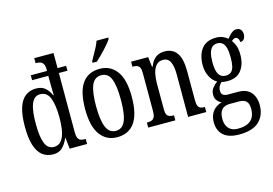

<svg xmlns="http://www.w3.org/2000/svg" viewBox="-122 -1020 2146 1511"><g transform="rotate(-15 951.0 -264.0)"><path d="M203 10Q151 10 114.5 -18.5Q78 -47 59.5 -106.5Q41 -166 41 -257Q41 -350 59.5 -409.5Q78 -469 114.5 -497.5Q151 -526 203 -526Q249 -526 276.5 -502Q304 -478 321 -439H325Q325 -441 324.5 -453Q324 -465 324 -481.5Q324 -498 323.5 -514.5Q323 -531 323 -542V-597H191V-637H323V-650Q323 -679 314 -694Q305 -709 290.5 -714Q276 -719 258 -719H252V-760H409V-637H479V-597H409V-111Q409 -82 417 -66.5Q425 -51 439 -46Q453 -41 471 -41H479V0H337L327 -92H325Q306 -45 277.5 -17.5Q249 10 203 10ZM222 -45Q260 -45 282 -72Q304 -99 313.5 -146.5Q323 -194 323 -257Q323 -357 301 -415.5Q279 -474 221 -474Q189 -474 168.5 -449Q148 -424 139 -375.5Q130 -327 130 -256Q130 -151 151.5 -98Q173 -45 222 -45Z M724 10Q636 10 585.5 -59Q535 -128 535 -269Q535 -409 583.5 -477.5Q632 -546 727 -546Q814 -546 864.5 -477.5Q915 -409 915 -269Q915 -128 866.5 -59Q818 10 724 10ZM726 -41Q763 -41 785 -67Q807 -93 816.5 -143.5Q826 -194 826 -269Q826 -382 803.5 -438Q781 -494 726 -494Q670 -494 647 -438Q624 -382 624 -269Q624 -157 647.5 -99Q671 -41 726 -41ZM686 -619Q700 -645 714.5 -670Q729 -695 741.5 -719.5Q754 -744 761 -766H857V-756Q850 -743 834.5 -724Q819 -705 799.5 -684Q780 -663 759.5 -642.5Q739 -622 721 -606H686Z M977 0V-41H984Q1002 -41 1016 -46Q1030 -51 1038.5 -66.5Q1047 -82 1047 -113V-427Q1047 -457 1039 -471.5Q1031 -486 1017 -490.5Q1003 -495 986 -495H981V-536H1120L1130 -454H1134Q1148 -488 1165.5 -508Q1183 -528 1205.5 -537Q1228 -546 1257 -546Q1320 -546 1354 -499Q1388 -452 1388 -349V-113Q1388 -82 1395 -66.5Q1402 -51 1415.5 -46Q1429 -41 1446 -41H1450V0H1302V-347Q1302 -411 1285 -448Q1268 -485 1226 -485Q1191 -485 1170.5 -461.5Q1150 -438 1141.5 -400.5Q1133 -363 1133 -321V-108Q1133 -78 1140.5 -64Q1148 -50 1162 -45.5Q1176 -41 1193 -41H1198V0Z M1656 238Q1571 238 1528.5 199.5Q1486 161 1486 93Q1486 54 1500 26Q1514 -2 1537 -19Q1560 -36 1586 -42Q1568 -51 1552.5 -68.5Q1537 -86 1537 -118Q1537 -148 1554 -170.5Q1571 -193 1595 -210Q1560 -229 1539 -270.5Q1518 -312 1518 -361Q1518 -447 1557 -496.5Q1596 -546 1675 -546Q1705 -546 1728 -536.5Q1751 -527 1768 -512Q1776 -520 1787 -533.5Q1798 -547 1813.5 -557.5Q1829 -568 1848 -568Q1871 -568 1882.5 -552.5Q1894 -537 1894 -516Q1894 -495 1884 -479Q1874 -463 1851 -463Q1851 -480 1842.5 -492Q1834 -504 1823 -504Q1813 -504 1805.5 -499.5Q1798 -495 1790 -488Q1805 -468 1815.5 -440Q1826 -412 1826 -366Q1826 -290 1789 -241Q1752 -192 1675 -192Q1665 -192 1650 -193.5Q1635 -195 1627 -198Q1617 -188 1607 -172.5Q1597 -157 1597 -134Q1597 -109 1611.5 -99Q1626 -89 1651 -89H1734Q1783 -89 1813 -69.5Q1843 -50 1857 -17.5Q1871 15 1871 54Q1871 139 1818.5 188.5Q1766 238 1656 238ZM1658 191Q1712 191 1742.5 174.5Q1773 158 1785.5 130Q1798 102 1798 68Q1798 22 1778.5 4Q1759 -14 1722 -14H1640Q1620 -14 1601 -5.5Q1582 3 1570 25Q1558 47 1558 86Q1558 116 1568.5 139.5Q1579 163 1601 177Q1623 191 1658 191ZM1673 -237Q1700 -237 1716.5 -250.5Q1733 -264 1740 -292.5Q1747 -321 1747 -365Q1747 -411 1739.5 -441Q1732 -471 1715.5 -485.5Q1699 -500 1672 -500Q1647 -500 1630.5 -485Q1614 -470 1606 -440Q1598 -410 1598 -364Q1598 -300 1616 -268.5Q1634 -237 1673 -237Z"/></g></svg>

Font: Noto Serif ExtraCondensed
Style: Regular
Weight: 400
Width: 2
Designer: Monotype Design Team
Foundry: Monotype Imaging Inc.
Version: Version 2.013